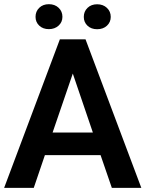

<svg xmlns="http://www.w3.org/2000/svg" viewBox="-22 -911 705 931"><path d="M215 -890.7Q244 -890.7 262.3 -873.2Q280.7 -855.7 280.7 -829.3Q280.7 -803.7 262 -786.7Q243.3 -769.7 215 -769.7Q186.3 -769.7 168.3 -786.7Q150.3 -803.7 150.3 -829.3Q150.3 -855.7 168.3 -873.2Q186.3 -890.7 215 -890.7ZM449 -890.3Q478 -890.3 496.5 -872.8Q515 -855.3 515 -829Q515 -803.7 496.7 -786.5Q478.3 -769.3 449 -769.3Q420.3 -769.3 402.3 -786.3Q384.3 -803.3 384.3 -829Q384.3 -855.3 402.3 -872.8Q420.3 -890.3 449 -890.3ZM268.3 -720.3H392.7L663.3 0H520.3L465.7 -158.7H195.7L141.7 0H-2ZM331 -554.3 233 -268.3H428.3Z"/></svg>

Font: FreesentationVF
Style: Regular
Weight: 400
Designer: glyphs from Roboto by Christian Robertson / Hangul glyphs from Noto Sans CJK(Source Han Sans) by Jang Soo-young and Kang
Foundry: PT&
Version: Version 2.001;Glyphs 3.3.1 (3343)